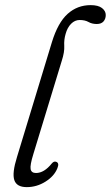

<svg xmlns="http://www.w3.org/2000/svg" viewBox="-20 -740 443 768"><path d="M342.5 -719.5Q373 -719.5 388 -707.8Q403 -696 403 -680Q403 -664.5 394 -654.2Q385 -644 367 -644Q348 -644 334 -652Q320 -660 298.5 -660Q279.5 -660 264.5 -645Q249.5 -630 242.5 -604.5Q235.5 -581 237 -556.5Q238.5 -532 227 -496.5L113.5 -124Q99.5 -79 102.5 -63.5Q105.5 -48 124 -48Q156.5 -48 187 -86Q195.5 -96 204 -93Q218.5 -88.5 209.5 -67Q197 -35.5 162 -13.5Q127 8.5 87 8.5Q46.5 8.5 37.2 -19.8Q28 -48 48 -112L187.5 -571Q211.5 -649.5 250.5 -684.5Q289.5 -719.5 342.5 -719.5Z"/></svg>

Font: Fraunces 72pt S100 Light
Style: Italic
Weight: 300
Italic angle: -16°
Version: Version 1.000; ttfautohint (v1.8.3)